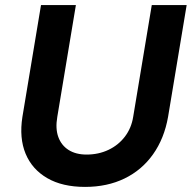

<svg xmlns="http://www.w3.org/2000/svg" viewBox="-20 -720 753 754"><path d="M314 14Q225 14 165.5 -20.5Q106 -55 80.5 -116.5Q55 -178 68 -261H205Q197 -215 209 -182Q221 -149 249.5 -131Q278 -113 320 -113Q367 -113 406 -131.5Q445 -150 470.5 -183.5Q496 -217 503 -261H640Q625 -176 581 -114Q537 -52 469 -19Q401 14 314 14ZM68 -261 141 -700H278L205 -261ZM503 -261 576 -700H713L640 -261Z"/></svg>

Font: Figtree Light
Style: Bold Italic
Weight: 700
Italic angle: -9.5°
Version: Version 2.000